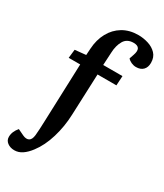

<svg xmlns="http://www.w3.org/2000/svg" viewBox="-286 -876 1026 1199"><g transform="rotate(30 227.0 -276.5)"><path d="M340 -725Q293 -725 272 -689.5Q251 -654 249 -602L244 -510H383L379 -441H243L231 -144Q228 -58 203.5 23.5Q179 105 136 161Q112 193 85.5 211Q59 229 29 229Q-1 229 -21.5 213.5Q-42 198 -42 173Q-42 135 -12 100L32 121Q58 133 75.5 124Q93 115 97 81Q99 57 100.5 33.5Q102 10 103 -27L118 -441H35L42 -503L121 -511L124 -559Q128 -624 155.5 -674.5Q183 -725 230.5 -753.5Q278 -782 342 -782Q378 -782 413.5 -771Q449 -760 472.5 -735.5Q496 -711 496 -670Q496 -638 478 -619.5Q460 -601 427 -601Q410 -601 393 -608.5Q376 -616 366 -628L377 -660Q400 -725 340 -725Z"/></g></svg>

Font: Literata 12pt SemiBold
Style: Italic
Weight: 600
Italic angle: -2°
Designer: Latin by Veronika Burian and Jose Scaglione. Greek by Irene Vlachou. Cyrillic by Vera Evstafieva
Foundry: TypeTogether
Version: Version 3.002